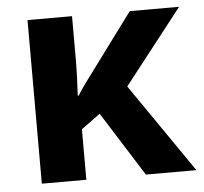

<svg xmlns="http://www.w3.org/2000/svg" viewBox="-44 -590 675 636"><g transform="rotate(-5 293.0 -272.0)"><path d="M574 -544H410L273 -359C253 -332 233 -306 217 -280H214C216 -317 218 -360 218 -402V-544H70V0H218V-168L281 -214L416 0H584L380 -296Z"/></g></svg>

Font: Noto Sans Display
Style: Bold
Weight: 700
Designer: Monotype Design Team
Foundry: Monotype Imaging Inc.
Version: Version 1.900